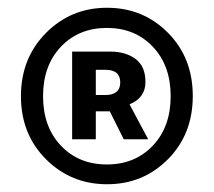

<svg xmlns="http://www.w3.org/2000/svg" viewBox="-20 -831 552 495"><path d="M413 -420.5Q349 -356 256 -356Q163 -356 98.5 -420.5Q34 -485 34 -583Q34 -681 98.5 -746Q163 -811 256 -811Q349 -811 413 -746.5Q477 -682 477 -583.5Q477 -485 413 -420.5ZM91 -583Q91 -504 137 -455.5Q183 -407 255.5 -407Q328 -407 374 -455.5Q420 -504 420 -583Q420 -662 374 -710.5Q328 -759 255.5 -759Q183 -759 137 -710.5Q91 -662 91 -583ZM166 -472V-698H264Q304 -698 329.5 -679Q355 -660 355 -619.5Q355 -579 314 -562L362 -472H299L263 -544H227V-472ZM227 -586H251Q290 -586 290 -618.5Q290 -651 252 -651H227Z"/></svg>

Font: Swei Fan Sans CJK TC
Style: Bold
Weight: 700
Version: Version 2.130